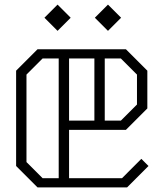

<svg xmlns="http://www.w3.org/2000/svg" viewBox="-20 -814 700 834"><path d="M625 -93 532 0H143L50 -93V-507L143 -600H527L620 -507V-343L527 -250H280V-40H510L594 -124ZM165 -40H235V-560H165L95 -490V-110ZM280 -290H390V-560H280ZM505 -560H435V-290H505L575 -360V-490ZM230 -680 287 -737 230 -794 173 -737ZM449 -680 506 -737 449 -794 392 -737Z"/></svg>

Font: Kumar One Outline
Style: Regular
Weight: 400
Designer: Parimal Parmar
Foundry: Indian Type Foundry
Version: Version 1.000;PS 1.000;hotconv 1.0.88;makeotf.lib2.5.647800